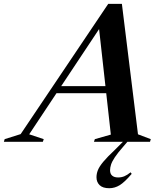

<svg xmlns="http://www.w3.org/2000/svg" viewBox="-100 -731 847 990"><path d="M175 -250.5 187 -287H521L509.5 -250.5ZM611.5 -38.5 677.5 -13.5 673.5 0H384.5L389 -13.5L471.5 -37L408.5 -603H425.5L50.5 -38.5L125.5 -13.5L121 0H-80L-76 -13.5L6.5 -39.5L458 -711H528.5ZM467.5 147Q467.5 165 478.2 174.5Q489 184 509 184Q526 184 540.8 178Q555.5 172 573.5 157.5L579 165.5Q542.5 208.5 517 224Q491.5 239.5 463.5 239.5Q430 239.5 413.8 223.8Q397.5 208 397.5 183Q397.5 164.5 404.8 146.2Q412 128 432.5 103.2Q453 78.5 493.5 40.5L571 -37H588.5L536 24.5Q507 57.5 492.2 79.8Q477.5 102 472.5 117.8Q467.5 133.5 467.5 147Z"/></svg>

Font: Newsreader 60pt SemiBold
Style: Italic
Weight: 600
Italic angle: -17°
Designer: Hugues Gentile
Foundry: Production Type
Version: Version 1.003